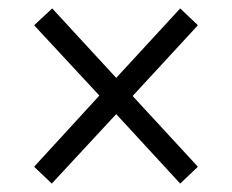

<svg xmlns="http://www.w3.org/2000/svg" viewBox="-20 -586 550 456"><path d="M103 -150 61 -190 216 -359 61 -526 104 -566 256 -401 408 -566 450 -526 295 -358 450 -190 408 -150 256 -315Z"/></svg>

Font: Noto Serif Lao SemCond
Style: Regular
Weight: 400
Width: 4
Designer: Monotype Design Team
Foundry: Monotype Imaging Inc.
Version: Version 2.004; ttfautohint (v1.8.4.7-5d5b)